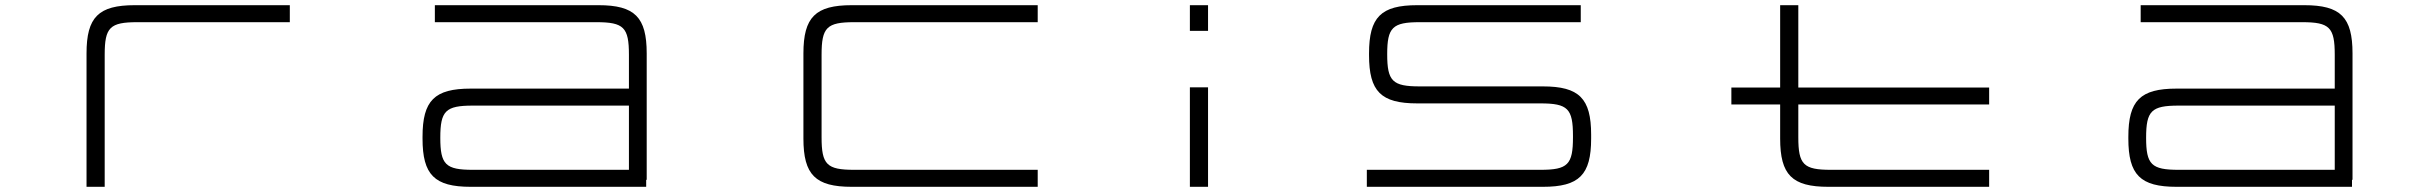

<svg xmlns="http://www.w3.org/2000/svg" viewBox="-20 -720 9387 740"><path d="M313.5 -514V0H383.5V-509C383.5 -614.5 403.5 -634.5 509.5 -634.5H1097V-700H499.5C359.5 -700 313.5 -654 313.5 -514Z M1802.5 -313H2404V-65.5H1802.5C1697.5 -65.5 1677 -85.5 1677 -189C1677 -293 1697.5 -313 1802.5 -313ZM1608.5 -186C1608.5 -46 1654.5 0 1794.5 0H2470.5V-27H2472.5V-514C2472.5 -654 2426.5 -700 2286.5 -700H1656V-634.5H2278.5C2384 -634.5 2404 -614.5 2404 -509V-378.5H1794.5C1654.5 -378.5 1608.5 -332.5 1608.5 -192.5Z M3979.5 -700H3263C3123 -700 3076.5 -654 3076.5 -514V-186C3076.5 -46 3123 0 3263 0H3979.5V-65.5H3272.5C3166.5 -65.5 3146.5 -85.5 3146.5 -191V-509C3146.5 -614.5 3166.5 -634.5 3272.5 -634.5H3979.5Z M4566 -383.5V0H4636V-383.5ZM4566 -601H4636V-700H4566Z M6072.5 -700H5442.5C5302.5 -700 5256.5 -654 5256.5 -514V-507.5C5256.5 -367.5 5302.5 -321.5 5442.5 -321.5H5917C6022.5 -321.5 6042.5 -301.5 6042.5 -196V-191C6042.5 -85.5 6022.5 -65.5 5917 -65.5H5248V0H5926.5C6066.5 0 6112.5 -46 6112.5 -186V-201C6112.5 -340.5 6066.5 -387 5926.5 -387H5452C5347 -387 5326.5 -407 5326.5 -511C5326.5 -614.5 5347 -634.5 5452 -634.5H6072.5Z M6653 -382.5V-317.5H6841V-186C6841 -46 6887 0 7027 0H7646.5V-65.5H7037C6931 -65.5 6911 -85.5 6911 -191V-317.5H7646.5V-382.5H6911V-700H6841V-382.5Z M8377 -313H8978.5V-65.5H8377C8272 -65.5 8251.5 -85.5 8251.5 -189C8251.5 -293 8272 -313 8377 -313ZM8183 -186C8183 -46 8229 0 8369 0H9045V-27H9047V-514C9047 -654 9001 -700 8861 -700H8230.5V-634.5H8853C8958.5 -634.5 8978.5 -614.5 8978.5 -509V-378.5H8369C8229 -378.5 8183 -332.5 8183 -192.5Z"/></svg>

Font: Melete Light
Style: Regular
Weight: 300
Width: 6
Designer: Sora Sagano
Foundry: DOT COLON
Version: Version 0.200;FEAKit 1.0